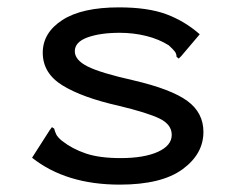

<svg xmlns="http://www.w3.org/2000/svg" viewBox="-20 -491 640 521"><path d="M305 10Q159 10 67 -63L115 -138L121 -146L127 -142Q129 -134 132.5 -126.5Q136 -119 148 -109Q176 -87 213 -74.5Q250 -62 307 -62Q371 -62 408.5 -79Q446 -96 446 -125Q446 -153 413.5 -169Q381 -185 302 -204Q204 -226 150 -259Q96 -292 96 -348Q96 -402 149 -436.5Q202 -471 303 -471Q381 -471 431 -452.5Q481 -434 522 -398L472 -339L465 -332L459 -337Q459 -345 454.5 -351Q450 -357 438 -368Q411 -385 376.5 -393.5Q342 -402 305 -402Q252 -402 217.5 -389.5Q183 -377 183 -352Q183 -328 218 -310.5Q253 -293 342 -273Q445 -249 488.5 -217Q532 -185 532 -133Q532 -73 475 -31.5Q418 10 305 10Z"/></svg>

Font: Inconsolata Expanded Medium
Style: Regular
Weight: 500
Width: 7
Monospace: yes
Designer: Raph Levien, Cyreal, Brenton Simpson
Foundry: Raph Levien, Cyreal, Google
Version: Version 3.001; ttfautohint (v1.8.2.53-6de2)